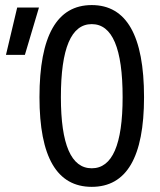

<svg xmlns="http://www.w3.org/2000/svg" viewBox="-20 -723 626 753"><path d="M339.8 9.8C476.1 9.8 544.9 -106.4 544.9 -341.8C544.9 -583 476.1 -703.1 339.8 -703.1C203.6 -703.1 134.8 -583 134.8 -341.8C134.8 -106.4 203.6 9.8 339.8 9.8ZM339.8 -63C259.3 -63 218.8 -155.8 218.8 -341.8C218.8 -533.7 259.3 -628.4 339.8 -628.4C420.4 -628.4 460.9 -533.7 460.9 -341.8C460.9 -155.8 420.4 -63 339.8 -63ZM3.4 -507.8H77.6L132.8 -693.4H47.4Z"/></svg>

Font: Cascadia Mono PL SemiLight
Style: Regular
Weight: 350
Monospace: yes
Designer: Aaron Bell
Foundry: Saja Typeworks
Version: Version 2404.023